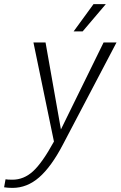

<svg xmlns="http://www.w3.org/2000/svg" viewBox="-100 -707 588 936"><path d="M468 -500 206 -1Q150 106 91 157.5Q32 209 -39 209Q-62 209 -80 206L-73 167Q-64 169 -39 169Q16 169 61 128Q106 87 163 -17L63 -500H122L197 -76L405 -500ZM356 -687H416L303 -554H259Z"/></svg>

Font: Sarabun ExtraLight
Style: Italic
Weight: 275
Italic angle: -10°
Designer: Suppakit Chalermlarp | Katatrad Co.,Ltd.
Foundry: Cadson Demak Co.,Ltd.
Version: Version 1.000; ttfautohint (v1.6)